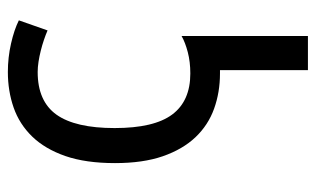

<svg xmlns="http://www.w3.org/2000/svg" viewBox="-182 -404 826 503"><g transform="rotate(-90 231.5 -153.0)"><path d="M55.2 -265.1Q55.2 -341.8 73.7 -395.3Q92.3 -448.7 124.8 -482.2Q157.2 -515.6 200.7 -530.8Q244.1 -545.9 293.9 -545.9Q332 -545.9 368.4 -537.6Q404.8 -529.3 429.2 -517.1L402.8 -441.9Q391.6 -446.8 377.9 -451.4Q364.3 -456.1 349.6 -459.7Q335 -463.4 320.6 -465.6Q306.2 -467.8 293.9 -467.8Q217.3 -467.8 182.1 -418.5Q147 -369.1 147 -266.1Q147 -163.1 182.4 -115.5Q217.8 -67.9 290 -67.9Q320.3 -67.9 345.7 -74.5Q371.1 -81.1 388.2 -90.8V240.2H298.8V9.8H290Q240.7 9.8 197.8 -5.6Q154.8 -21 123 -54.4Q91.3 -87.9 73.2 -139.9Q55.2 -191.9 55.2 -265.1Z"/></g></svg>

Font: WenQuanYi Micro Hei
Style: Regular
Weight: 400
Foundry: Ascender Corporation
Version: Version 0.2.0-beta